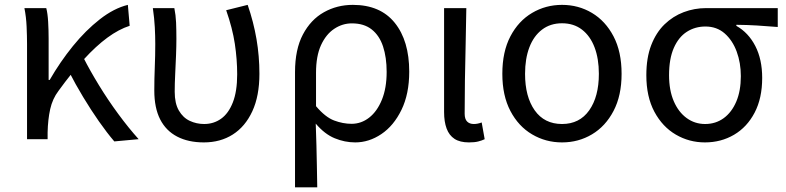

<svg xmlns="http://www.w3.org/2000/svg" viewBox="-20 -577 3257 796"><path d="M92.1 0V-394.4Q92.1 -427.2 90.3 -466.9Q88.6 -506.5 81.2 -543.4H171.8Q177.6 -521.5 179.6 -486.8Q181.6 -452.1 181.6 -416V-245.6H186Q229.2 -320.6 282.2 -385.9Q335.2 -451.2 393.7 -496.9Q452.2 -542.7 510.1 -556.8L517.6 -470.1Q472.6 -455.6 425.2 -420.9Q377.9 -386.1 327.8 -331.2Q277.6 -276.2 222.4 -200.1Q197.7 -167.5 188.1 -124.6Q178.6 -81.7 177.4 -28.3V0ZM453.9 9.3Q423.7 -26 390.3 -73.6Q357 -121.2 324.7 -174.8Q292.3 -228.5 265.7 -280.6L326 -337.7Q353.2 -284.1 390.5 -223.2Q427.8 -162.2 470.6 -104.1Q513.4 -46 554.8 0Z M825.3 13.4Q760.8 13.4 714.5 -10.7Q668.1 -34.8 643.9 -82.3Q619.7 -129.9 619.7 -201.7Q619.7 -250 621.7 -298.3Q623.7 -346.5 623.7 -394.4Q623.7 -427.2 621.8 -463.9Q619.9 -500.7 613.7 -543.4H702.8Q708.6 -515 710 -483.6Q711.3 -452.1 711.3 -416Q711.3 -386.1 709.8 -347.4Q708.3 -308.8 706.3 -269.5Q704.3 -230.2 704.3 -196.5Q704.3 -148.1 721.6 -118.6Q738.8 -89 766.6 -76Q794.5 -62.9 826.5 -62.9Q865.9 -62.9 896.6 -84.8Q927.4 -106.7 945.3 -152.4Q963.3 -198.2 963.3 -268.8Q963.3 -330.4 953.6 -395.2Q943.8 -460.1 917.7 -534.6L1006.8 -556.8Q1031.3 -485.7 1043.4 -414.9Q1055.5 -344.2 1055.5 -271.3Q1055.5 -179.2 1026.1 -115.7Q996.7 -52.2 945.2 -19.4Q893.7 13.4 825.3 13.4Z M1203.1 199.6V-277.9Q1203.1 -372.3 1235.8 -434Q1268.4 -495.7 1322.8 -526.2Q1377.2 -556.8 1442.8 -556.8Q1556.8 -556.8 1616.7 -482.3Q1676.6 -407.8 1676.6 -280Q1676.6 -187.5 1644.4 -121.5Q1612.3 -55.6 1561 -21.1Q1509.7 13.4 1452.8 13.4Q1409.3 13.4 1367.6 -3.8Q1325.9 -20.9 1289 -64.5Q1290.8 -15.4 1291.9 26.3Q1293 68 1293.7 109.6Q1294.5 151.2 1295.3 199.6ZM1437.6 -63.7Q1477.7 -63.7 1510.6 -89.4Q1543.6 -115.2 1563.3 -163.6Q1583 -212 1583 -278.8Q1583 -339.2 1568 -384.5Q1552.9 -429.8 1521.1 -454.9Q1489.3 -480.1 1438.8 -480.1Q1399.4 -480.1 1365.5 -457.4Q1331.5 -434.8 1310.8 -389.7Q1290.2 -344.6 1290.2 -275.4V-136.8Q1328.6 -91.3 1365.1 -77.5Q1401.7 -63.7 1437.6 -63.7Z M1924.3 13.4Q1886.9 13.4 1864.5 -1.2Q1842 -15.9 1831.6 -44.1Q1821.1 -72.3 1821.1 -112.4V-543.4H1913.3Q1912.5 -469.8 1910.5 -393.9Q1908.6 -318 1907.5 -244.8Q1906.4 -171.5 1906.4 -105.8Q1906.4 -83.3 1916.6 -73.1Q1926.7 -62.9 1944.4 -62.9Q1952 -62.9 1959.9 -64.4Q1967.8 -65.9 1977 -69.3L1989.4 0.1Q1977.8 5.7 1962.7 9.5Q1947.6 13.4 1924.3 13.4Z M2310.1 13.4Q2242.4 13.4 2185.9 -20Q2129.4 -53.3 2096 -117Q2062.6 -180.6 2062.6 -271Q2062.6 -362.5 2096 -426.3Q2129.4 -490 2185.9 -523.4Q2242.4 -556.8 2310.1 -556.8Q2378.2 -556.8 2434.2 -523.4Q2490.2 -490 2523.6 -426.3Q2557 -362.5 2557 -271Q2557 -180.6 2523.6 -117Q2490.2 -53.3 2434.2 -20Q2378.2 13.4 2310.1 13.4ZM2310.1 -62.9Q2382.7 -62.9 2422.7 -119.5Q2462.8 -176.2 2462.8 -271Q2462.8 -333.8 2444.9 -380.8Q2427 -427.8 2392.8 -454.2Q2358.7 -480.5 2310.1 -480.5Q2261.8 -480.5 2227.2 -454.2Q2192.6 -427.8 2174.7 -380.8Q2156.8 -333.8 2156.8 -271Q2156.8 -176.2 2196.8 -119.5Q2236.9 -62.9 2310.1 -62.9Z M2902.5 13.4Q2837.3 13.4 2781.9 -18.9Q2726.5 -51.2 2693 -113.6Q2659.6 -176.1 2659.6 -265.2Q2659.6 -337.4 2679.8 -389.7Q2700.1 -442.1 2735 -476Q2770 -509.8 2814.5 -526.6Q2859 -543.4 2907.5 -543.4H3204.4V-465.1Q3158.4 -468.9 3118.2 -471.3Q3078 -473.8 3032.8 -474.2V-469.8Q3082.9 -441.5 3111.4 -386.2Q3139.9 -330.9 3139.9 -253.9Q3139.9 -169.8 3108.5 -109.9Q3077.2 -50 3023.2 -18.3Q2969.2 13.4 2902.5 13.4ZM2903.3 -62.9Q2947 -62.9 2980.3 -87.1Q3013.6 -111.4 3032.5 -155.8Q3051.4 -200.2 3051.4 -261.3Q3051.4 -316.3 3034.2 -363.1Q3017 -409.8 2984.3 -438.5Q2951.6 -467.1 2904.5 -467.1Q2861.9 -467.1 2827.7 -445.3Q2793.4 -423.4 2773.6 -378.4Q2753.8 -333.4 2753.8 -265.2Q2753.8 -202.9 2773.3 -157.5Q2792.8 -112.2 2826.8 -87.5Q2860.7 -62.9 2903.3 -62.9Z"/></svg>

Font: Noto Sans JP
Style: Regular
Weight: 100
Designer: Ryoko NISHIZUKA 西塚涼子 (kana, bopomofo & ideographs); Paul D. Hunt (Latin, Greek & Cyrillic); Sandoll Communications 산돌커뮤니
Foundry: Adobe
Version: Version 2.004;hotconv 1.0.118;makeotfexe 2.5.65603